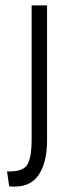

<svg xmlns="http://www.w3.org/2000/svg" viewBox="-20 -680 233 710"><path d="M14 9 6 -46H14Q69 -46 83 -74.5Q97 -103 97 -161V-660H154V-161Q154 -81 124.5 -35.5Q95 10 35 10Q31 10 25.5 10Q20 10 14 9Z"/></svg>

Font: Bricolage Grotesque 48pt Condensed ExtraLight
Style: Regular
Weight: 200
Width: 3
Designer: Mathieu Triay
Foundry: Atelier Triay
Version: Version 1.000; ttfautohint (v1.8.4.7-5d5b);gftools[0.9.32]